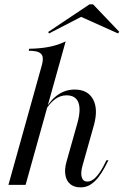

<svg xmlns="http://www.w3.org/2000/svg" viewBox="-20 -826 553 858"><path d="M17.7 0 166.1 -531.5Q173.4 -556.5 170.6 -571.4Q167.7 -586.3 152.8 -592.7Q137.9 -599.2 108.1 -599.2L110.5 -608.1Q161.3 -608.9 201.2 -616.9Q241.1 -625 273.4 -641.1L94.4 0ZM339.5 11.3Q311.3 11.3 294 -3.2Q276.6 -17.7 272.2 -44Q267.7 -70.2 277.4 -104L325.8 -275.8Q342.7 -336.3 330.2 -368.1Q317.7 -400 277.4 -400Q250 -400 226.6 -383.1Q203.2 -366.1 182.3 -332.3V-337.9Q208.1 -382.3 241.1 -404Q274.2 -425.8 313.7 -425.8Q371.8 -425.8 395.6 -382.7Q419.4 -339.5 400 -267.7L348.4 -84.7Q339.5 -51.6 345.6 -33.1Q351.6 -14.5 370.2 -14.5Q387.9 -14.5 405.2 -31Q422.6 -47.6 440.3 -79.8L455.6 -109.7H464.5L446.8 -75.8Q435.5 -54.8 420.6 -35.1Q405.6 -15.3 385.9 -2Q366.1 11.3 339.5 11.3ZM199.2 -676.6 195.2 -683.1 379.8 -806.5H396L512.9 -683.9L507.3 -676.6L331.5 -755.6L354 -756.5Z"/></svg>

Font: Playfair 144pt
Style: Italic
Weight: 400
Italic angle: -15.6°
Designer: Claus Eggers Sørensen
Foundry: Claus Eggers Sørensen
Version: Version 2.001;gftools[0.9.30]